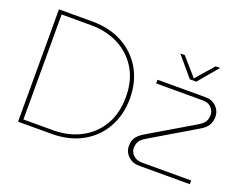

<svg xmlns="http://www.w3.org/2000/svg" viewBox="-109 -912 1431 1124"><g transform="rotate(20 607.0 -350.0)"><path d="M85 0V-700H292Q402 -700 483.5 -655Q565 -610 609.5 -531.5Q654 -453 654 -351Q654 -249 609.5 -169.5Q565 -90 483.5 -45Q402 0 292 0ZM110 -23H294Q390 -23 466 -62.5Q542 -102 585.5 -175.5Q629 -249 629 -351Q629 -452 585.5 -525Q542 -598 466 -637.5Q390 -677 294 -677H110ZM838 0Q810 0 788.5 -12.5Q767 -25 755 -45Q743 -65 743 -88Q743 -120 757 -141.5Q771 -163 807 -184L1081 -346Q1113 -365 1122 -383Q1131 -401 1131 -423Q1131 -447 1112 -467Q1093 -487 1060 -487H768V-510H1070Q1097 -510 1117.5 -497.5Q1138 -485 1149.5 -465Q1161 -445 1161 -422Q1161 -391 1147.5 -368.5Q1134 -346 1099 -326L826 -164Q793 -145 783.5 -127Q774 -109 774 -87Q774 -63 794 -43Q814 -23 848 -23H1155V0ZM945 -577 841 -700H869L965 -590L1061 -700H1089L985 -577Z"/></g></svg>

Font: MuseoModerno Thin Thin
Style: Regular
Weight: 250
Version: Version 1.003